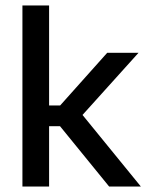

<svg xmlns="http://www.w3.org/2000/svg" viewBox="-20 -682 546 702"><path d="M379 0 199.5 -220.5H151V-296.5H200L372 -489H486.5L272.5 -251.5V-273L495 0ZM62 0V-662H159.5V0Z"/></svg>

Font: Anek Latin Medium Medium
Style: Regular
Weight: 500
Version: Version 1.003